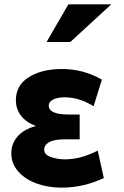

<svg xmlns="http://www.w3.org/2000/svg" viewBox="-20 -850 569 882"><path d="M276 -118Q311 -118 346.5 -126.5Q382 -135 429 -158L457 -32Q363 12 263 12Q201 12 148.5 -7Q96 -26 64 -62Q32 -98 32 -146Q32 -191 61.5 -224Q91 -257 145 -271Q100 -288 76.5 -318.5Q53 -349 53 -389Q53 -459 113 -496Q173 -533 264 -533Q364 -533 448 -484L410 -362Q344 -403 277 -403Q245 -403 224.5 -393Q204 -383 204 -365Q204 -324 295 -324H346V-210H279Q229 -210 206 -197Q183 -184 183 -163Q183 -139 214 -128.5Q245 -118 276 -118ZM194 -657H303L491 -830H294Z"/></svg>

Font: Geom
Style: Bold
Weight: 700
Version: Version 1.102